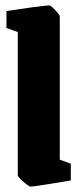

<svg xmlns="http://www.w3.org/2000/svg" viewBox="-20 -681 297 713"><path d="M94 12Q90 12 78.5 3.5Q67 -5 56.5 -15.5Q46 -26 46 -30V-562L4 -577V-640Q4 -640 18.5 -642Q33 -644 55 -647.5Q77 -651 100 -654Q123 -657 140.5 -659Q158 -661 163 -661Q167 -661 176 -652.5Q185 -644 193.5 -634Q202 -624 202 -620V-88L243 -73V-11Q243 -11 222.5 -7.5Q202 -4 174.5 0.5Q147 5 123.5 8.5Q100 12 94 12Z"/></svg>

Font: Grenze Gotisch Black
Style: Regular
Weight: 900
Designer: Renata Polastri
Foundry: Omnibus-Type
Version: Version 1.001